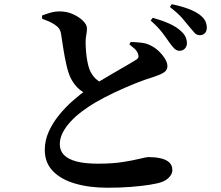

<svg xmlns="http://www.w3.org/2000/svg" viewBox="-20 -831 1040 905"><path d="M778.7 -630.2Q764.9 -650.7 744.8 -677.2Q724.8 -703.6 690.1 -734.1L700 -747.3Q742.1 -735.4 776.3 -720.4Q810.5 -705.5 833 -684.4Q849.4 -669.8 855.2 -655.6Q861 -641.5 861 -627.5Q861 -612.1 850.8 -601.5Q840.5 -590.9 824.2 -591.6Q811.8 -592.4 801.5 -602.5Q791.3 -612.7 778.7 -630.2ZM871.5 -706Q857.6 -723.8 838.9 -745.5Q820.1 -767.3 780.8 -798L789.4 -811.2Q832.2 -802.5 865.8 -790.1Q899.4 -777.8 920 -762.3Q939.3 -748.3 947.1 -732.9Q954.8 -717.5 954.8 -700.6Q954.8 -684.2 945.9 -674.7Q937 -665.2 921.4 -665.2Q907.1 -665.2 896.8 -676.4Q886.6 -687.5 871.5 -706ZM589.8 -622 596.2 -633.4Q622.9 -632.3 646.5 -629.6Q670.1 -627 688.4 -617.3Q709 -608 727.2 -591Q745.4 -573.9 757.2 -554.7Q769.1 -535.5 769.1 -518.8Q769.1 -501.4 754 -490.6Q738.9 -479.8 702.9 -468.1Q664.7 -456.6 616.3 -437.3Q568 -417.9 519.2 -394.8Q470.3 -371.7 428.8 -347.6Q395.7 -327.9 365.6 -305.3Q335.5 -282.6 312.1 -257.2Q288.8 -231.8 275.4 -205.2Q261.9 -178.6 261.9 -150.8Q261.9 -121.1 281.5 -100.7Q301 -80.3 340.9 -69.9Q380.8 -59.5 441.7 -59.5Q510.8 -59.5 560.1 -67.5Q609.5 -75.4 639.8 -83Q670 -90.6 680.2 -90.6Q710 -90.6 735.6 -85.2Q761.2 -79.8 776.8 -66.4Q792.4 -52.9 792.4 -28.8Q792.4 -12.8 779.1 2.6Q765.7 17.9 745.1 26.1Q724.5 33.7 686.3 39.8Q648.1 45.9 597.6 49.9Q547.1 53.9 487.7 53.9Q401.2 53.9 334.4 34.4Q267.5 15 229.3 -24.6Q191.1 -64.2 191.1 -124.2Q191.1 -169.3 210 -211Q228.9 -252.8 259.1 -289.6Q289.4 -326.5 323.6 -356.4Q357.9 -386.4 387.5 -407.9Q415.3 -427.1 450.6 -448.6Q486 -470.2 520.6 -490Q555.3 -509.8 582.2 -525.6Q609.2 -541.3 620.6 -548.8Q630.2 -554.1 632.1 -560.8Q634 -567.6 630.5 -577.6Q625.7 -591.6 613.4 -602.2Q601.2 -612.8 589.8 -622ZM178.2 -757.8Q198.2 -765.7 218.9 -771.5Q239.7 -777.2 261.2 -777.2Q295.5 -777.2 324.6 -763.9Q353.7 -750.5 371.8 -732.4Q389.8 -714.2 389.8 -697.6Q390 -682.7 386.6 -665.6Q383.2 -648.5 383.5 -629.3Q383.8 -609.6 385.7 -586.6Q387.6 -563.7 391.8 -541.5Q396.1 -519.2 402.1 -503.1Q412.6 -477.9 429.5 -461.4Q446.5 -444.9 470.4 -434.4L394.5 -385.9Q364.9 -397.8 345.1 -418.1Q325.3 -438.5 312.6 -464.3Q301.7 -487.6 293.4 -523.8Q285 -560 278.9 -598.9Q272.7 -637.7 268.2 -668.4Q265.7 -686 258.5 -696.1Q251.3 -706.3 236.3 -716.1Q224.8 -723.5 209.2 -730.5Q193.5 -737.5 178.4 -742.8Z"/></svg>

Font: Noto Serif TC
Style: Regular
Weight: 200
Designer: Ryoko NISHIZUKA 西塚涼子 (kana & ideographs); Frank Grießhammer (Latin, Greek & Cyrillic); Wenlong ZHANG 张文龙 (bopomofo); San
Foundry: Adobe
Version: Version 2.001;hotconv 1.1.0;makeotfexe 2.6.0